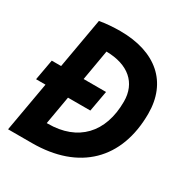

<svg xmlns="http://www.w3.org/2000/svg" viewBox="-164 -830 914 956"><g transform="rotate(30 293.0 -351.5)"><path d="M10.7 -285.6H64.9L14.6 0H151.9C421.9 0 580.6 -154.3 580.6 -416.5C580.6 -596.7 459.5 -703.1 254.4 -703.1C212.9 -703.1 172.9 -699.7 136.7 -693.4L85.9 -404.8H32.2ZM166 -123 194.3 -285.6H322.8L344.2 -404.8H215.3L245.6 -580.1C371.6 -578.6 445.3 -515.1 445.3 -407.7C445.3 -228.5 343.8 -123 172.4 -123Z"/></g></svg>

Font: Cascadia Code NF
Style: Bold Italic
Weight: 700
Italic angle: -10°
Monospace: yes
Designer: Aaron Bell
Foundry: Saja Typeworks
Version: Version 2404.023